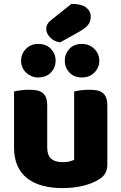

<svg xmlns="http://www.w3.org/2000/svg" viewBox="-20 -948 622 984"><path d="M346 -928Q398 -928 421.5 -909.5Q445 -891 445 -863Q445 -837 431 -820Q417 -803 385 -785L289 -731Q259 -734 238 -755Q217 -776 217 -800Q217 -826 243 -846ZM52 -479Q62 -482 83.5 -485Q105 -488 128 -488Q150 -488 167.5 -485Q185 -482 197 -473Q209 -464 215.5 -448.5Q222 -433 222 -408V-193Q222 -152 242 -134.5Q262 -117 300 -117Q323 -117 337.5 -121Q352 -125 360 -129V-479Q370 -482 391.5 -485Q413 -488 436 -488Q458 -488 475.5 -485Q493 -482 505 -473Q517 -464 523.5 -448.5Q530 -433 530 -408V-104Q530 -54 488 -29Q453 -7 404.5 4.5Q356 16 299 16Q245 16 199.5 4Q154 -8 121 -33Q88 -58 70 -97.5Q52 -137 52 -193ZM88 -637Q88 -672 113 -697.5Q138 -723 175 -723Q217 -723 241 -697.5Q265 -672 265 -637Q265 -602 241 -576.5Q217 -551 175 -551Q157 -551 141 -558Q125 -565 113 -576.5Q101 -588 94.5 -603.5Q88 -619 88 -637ZM312 -637Q312 -672 335.5 -697.5Q359 -723 401 -723Q420 -723 436 -716Q452 -709 464 -697Q476 -685 482.5 -669.5Q489 -654 489 -637Q489 -602 464 -576.5Q439 -551 401 -551Q359 -551 335.5 -576.5Q312 -602 312 -637Z"/></svg>

Font: Baloo Tamma
Style: Regular
Weight: 400
Designer: Divya Kowshik and Ek Type
Foundry: Ek Type
Version: Version 1.007;PS 1.000;hotconv 1.0.88;makeotf.lib2.5.647800